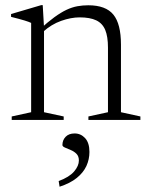

<svg xmlns="http://www.w3.org/2000/svg" viewBox="-20 -466 576 746"><path d="M151 -360V-30L227.5 -13.5V0H25.5V-13.5L101 -30V-377Q93 -381 75 -386.5Q57 -392 23 -400.5V-411.5L140 -446H146ZM323.5 -13.5 399.5 -30V-281Q399.5 -324 388.8 -349.8Q378 -375.5 353.8 -387Q329.5 -398.5 289.5 -398.5Q256 -398.5 217.8 -385Q179.5 -371.5 147 -342L133 -350.5Q165 -380 190.8 -398.8Q216.5 -417.5 238.2 -427.8Q260 -438 280.8 -441.8Q301.5 -445.5 323 -445.5Q391 -445.5 420.5 -409.2Q450 -373 450 -292.5V-30L525.5 -13.5V0H323.5ZM208 237.5Q249.5 222 268 200.2Q286.5 178.5 286.5 157.5Q286.5 141 277 131.5Q267.5 122 254.5 116.8Q241.5 111.5 232 107.2Q222.5 103 222.5 97.5Q222.5 78.5 235 65.5Q247.5 52.5 270 52.5Q294 52.5 310.8 70.8Q327.5 89 327.5 124.5Q327.5 153 315.8 178.8Q304 204.5 278.5 225.2Q253 246 211.5 259.5Z"/></svg>

Font: Newsreader 24pt Light
Style: Regular
Weight: 300
Designer: Hugues Gentile
Foundry: Production Type
Version: Version 1.003